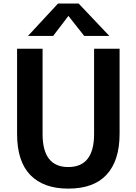

<svg xmlns="http://www.w3.org/2000/svg" viewBox="-20 -1066 783 1103"><path d="M78.1 -296.9V-786.1H224.6V-295.9Q224.6 -106.4 372.1 -106.4Q520.5 -106.4 520.5 -295.9V-786.1H667V-296.9Q667 -144.5 593.3 -63.5Q519.5 17.6 372.1 17.6Q230.5 17.6 154.3 -60.5Q78.1 -138.7 78.1 -296.9ZM140.6 -859.4 313.5 -1045.9H431.6L608.4 -859.4H463.9L373 -974.6L285.2 -859.4Z"/></svg>

Font: Gothic A1 ExtraBold
Style: Regular
Weight: 800
Designer: HanYang I&C Co.,Ltd.
Foundry: HanYang I&C Co.,Ltd.
Version: Version 2.50